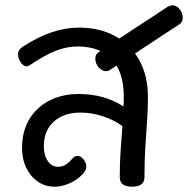

<svg xmlns="http://www.w3.org/2000/svg" viewBox="-20 -691 708 723"><path d="M186 12Q150 12 122.5 -7Q95 -26 79 -59Q63 -92 63 -134Q63 -195 89.5 -240.5Q116 -286 164.5 -311.5Q213 -337 277 -337Q373 -337 445 -290Q446 -300 446 -309Q446 -318 446 -328Q446 -419 401.5 -467.5Q357 -516 272 -516Q232 -516 190.5 -500Q149 -484 93 -446Q86 -441 81 -441Q69 -441 58.5 -455.5Q48 -470 48 -487Q48 -496 52.5 -502.5Q57 -509 67 -516Q123 -552 174.5 -569.5Q226 -587 278 -587Q356 -587 414.5 -554.5Q473 -522 505 -463.5Q537 -405 537 -326Q537 -281 534 -236.5Q531 -192 527.5 -140.5Q524 -89 524 -23Q524 12 477 12Q431 12 431 -23Q431 -77 434 -121Q437 -165 441 -216Q410 -239 368 -253Q326 -267 284 -267Q220 -267 182.5 -233Q145 -199 145 -140Q145 -106 160 -84.5Q175 -63 199 -63Q213 -63 225 -69.5Q237 -76 248 -89Q256 -98 261 -101Q266 -104 272 -104Q284 -104 294.5 -91Q305 -78 305 -64Q305 -52 296 -41Q284 -26 266 -14Q248 -2 227 5Q206 12 186 12ZM380 -423Q370 -423 360.5 -429.5Q351 -436 345 -447Q339 -458 339 -470Q339 -487 352 -495Q378 -512 412.5 -535Q447 -558 484 -582Q521 -606 554.5 -628Q588 -650 612 -666Q617 -668 621 -669.5Q625 -671 629 -671Q639 -671 648 -664.5Q657 -658 662.5 -647Q668 -636 668 -624Q668 -607 655 -599Q631 -584 598 -562Q565 -540 528.5 -516Q492 -492 457.5 -469Q423 -446 396 -429Q389 -423 380 -423Z"/></svg>

Font: Playpen Sans Thai
Style: Regular
Weight: 400
Designer: Sirin Gunkloy, Laura Meseguer, Veronika Burian, José Scaglione
Foundry: TypeTogether
Version: Version 2.000